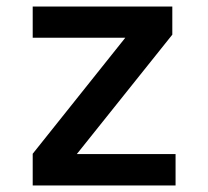

<svg xmlns="http://www.w3.org/2000/svg" viewBox="-20 -570 640 590"><path d="M80.5 -97.5 365 -454H80.5V-550H509.5V-463.5L216 -96.5H519.5V0H80.5Z"/></svg>

Font: JuliaMono SemiBold
Style: Regular
Weight: 600
Monospace: yes
Designer: cormullion
Foundry: corm
Version: Version 0.055; ttfautohint (v1.8.4)